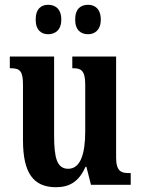

<svg xmlns="http://www.w3.org/2000/svg" viewBox="-20 -772 588 802"><path d="M348 -629C374 -629 401 -645 401 -690C401 -737 374 -752 348 -752C319 -752 294 -737 294 -690C294 -645 319 -629 348 -629ZM181 -629C209 -629 236 -645 236 -690C236 -737 209 -752 181 -752C154 -752 129 -737 129 -690C129 -645 154 -629 181 -629ZM214 10C271 10 310 -14 337 -75H341L360 0H526V-49H519C488 -49 465 -55 465 -114V-536H282V-487H285C316 -487 336 -480 336 -420V-223C336 -129 316 -67 265 -67C218 -67 206 -112 206 -207V-536H21V-487H24C64 -487 76 -475 76 -417V-187C76 -51 118 10 214 10Z"/></svg>

Font: Noto Serif Bengali ExtraCondensed
Style: Bold
Weight: 700
Width: 2
Designer: Juan Bruce, Universal Thirst, Indian Type Foundry and the Monotype Design Team.
Foundry: Monotype Imaging Inc.
Version: Version 2.003